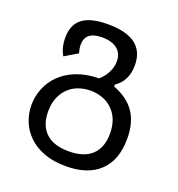

<svg xmlns="http://www.w3.org/2000/svg" viewBox="-130 -617 863 932"><g transform="rotate(20 301.0 -151.0)"><path d="M484.9 150.4Q547.4 91.8 547.4 -19.5Q547.4 -103 511.2 -155.8Q475.1 -208.5 400.9 -236.3V-246.1Q460.4 -286.1 460.4 -367.2Q460.4 -510.3 270.5 -510.3Q181.2 -510.3 138.9 -478Q96.7 -445.8 96.7 -378.4Q96.7 -326.7 119.1 -289.6L186 -329.6Q178.7 -351.6 178.7 -372.1Q178.7 -440.9 265.6 -440.9Q319.3 -440.9 347.7 -415Q371.6 -393.1 371.6 -355.5Q371.6 -326.2 356.9 -296.9Q340.3 -265.6 317.9 -248.5Q252.9 -247.6 202.9 -227.8Q152.8 -208 118.7 -173.8Q86.9 -142.1 70.6 -100.6Q54.2 -59.1 54.2 -15.1Q54.2 27.8 69.8 67.4Q85.4 106.9 116.2 137.7Q149.4 170.9 198.2 189.2Q247.1 207.5 311.5 207.5Q424.3 207.5 484.9 150.4ZM141.1 -13.7Q141.1 -55.2 154.5 -86.7Q168 -118.2 191.4 -139.6Q212.9 -159.2 241.7 -168.9Q270.5 -178.7 301.3 -178.7Q332 -178.7 360.6 -168.9Q389.2 -159.2 410.6 -139.6Q460.4 -94.7 460.4 -14.2Q460.4 57.6 419.9 96.2Q379.4 134.8 300.8 134.8Q221.7 134.8 181.4 96.2Q141.1 57.6 141.1 -13.7Z"/></g></svg>

Font: Hack Dev
Style: Regular
Weight: 400
Designer: Christopher Simpkins
Foundry: Christopher Simpkins
Version: Version 2.0315